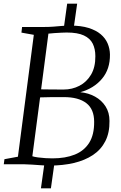

<svg xmlns="http://www.w3.org/2000/svg" viewBox="-26 -889 654 1039"><path d="M242.5 7Q221 7 195.8 5.2Q170.5 3.5 146.8 1.8Q123 0 106 0H-5.5L-2 -27.5L71 -41L157 -700.5L90 -712.5L93.5 -743H213Q240.5 -743 262.8 -744.8Q285 -746.5 306.8 -748.5Q328.5 -750.5 355 -750.5Q412.5 -750.5 453.2 -737.8Q494 -725 519.2 -703.5Q544.5 -682 556.5 -653.8Q568.5 -625.5 569 -594Q570 -515 526 -462.8Q482 -410.5 408.5 -390Q452.5 -386 488.2 -366.2Q524 -346.5 545.2 -313.2Q566.5 -280 566.5 -234.5Q567.5 -171 544 -125Q520.5 -79 476.8 -50Q433 -21 373.5 -7Q314 7 242.5 7ZM318.5 -404.5Q364.5 -404.5 403.8 -424.8Q443 -445 466.8 -485.2Q490.5 -525.5 490 -585Q490 -624 475.8 -652.8Q461.5 -681.5 427.8 -697.2Q394 -713 335 -713Q326.5 -713 308 -712.2Q289.5 -711.5 269.5 -710Q249.5 -708.5 236 -707L196.5 -405.5Q222.5 -405 255 -404.8Q287.5 -404.5 318.5 -404.5ZM258 -32Q328 -32 378.8 -52.5Q429.5 -73 456.8 -116.5Q484 -160 483.5 -229.5Q483.5 -298.5 441 -331Q398.5 -363.5 320.5 -363.5Q274 -363.5 244 -363.2Q214 -363 191 -362L149 -43.5Q159.5 -40 179 -37.2Q198.5 -34.5 220.2 -33.2Q242 -32 258 -32ZM195.5 130 216 -16H270L249.5 130ZM317.5 -724.5 337.5 -869H391.5L371 -724.5Z"/></svg>

Font: Merriweather 72pt Light
Style: Italic
Weight: 300
Italic angle: -7.8°
Version: Version 2.101